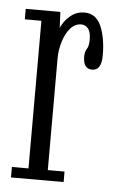

<svg xmlns="http://www.w3.org/2000/svg" viewBox="-44 -561 367 594"><g transform="rotate(5 139.5 -264.0)"><path d="M12.5 0V-32.5H64V-491H12.5V-523.5H120L122.5 -473Q123.5 -478.5 132.2 -491.8Q141 -505 156.8 -516.5Q172.5 -528 195 -528Q231 -528 246.8 -491.2Q262.5 -454.5 262.5 -401Q262.5 -354 233.5 -354Q205.5 -354 205.5 -392Q205.5 -408 211.8 -416.8Q218 -425.5 218 -446.5Q218 -469.5 209.5 -480Q201 -490.5 188 -490.5Q168.5 -490.5 154 -473.8Q139.5 -457 131.8 -431.2Q124 -405.5 124 -378.5V-32.5H176V0Z"/></g></svg>

Font: Imbue 10pt Light
Style: Regular
Weight: 300
Designer: Tyler Finck
Foundry: Etcetera Type Company
Version: Version 1.102; ttfautohint (v1.8.3)